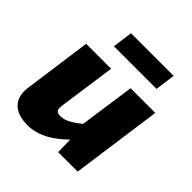

<svg xmlns="http://www.w3.org/2000/svg" viewBox="-191 -837 990 990"><g transform="rotate(45 303.5 -342.5)"><path d="M260 -497 215 -179Q212 -156 220.5 -147.5Q229 -139 246 -139Q275 -139 302.5 -154.5Q330 -170 374 -205L403 -124Q338 -53 279.5 -19.5Q221 14 161 14Q86 14 51.5 -23.5Q17 -61 27 -128L78 -497ZM582 -497 513 0H371L368 -134L352 -146L402 -497ZM514 -699 499 -589H188L203 -699Z"/></g></svg>

Font: Exo 2 ExtraBold
Style: Italic
Weight: 800
Italic angle: -8°
Designer: Natanael Gama
Foundry: Natanael Gama
Version: Version 2.010